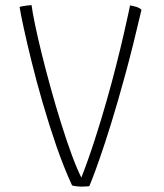

<svg xmlns="http://www.w3.org/2000/svg" viewBox="-20 -700 623 730"><path d="M289.5 9.5Q280.5 9.5 270.2 8.2Q260 7 254 5Q222.5 -63.5 194.2 -145.2Q166 -227 142 -310Q118 -393 99.8 -467Q81.5 -541 69.8 -595.5Q58 -650 54.5 -673.5Q58 -675 66.8 -676.5Q75.5 -678 85 -679.2Q94.5 -680.5 100 -680.5Q103 -656 113 -607.5Q123 -559 138.5 -496.2Q154 -433.5 173 -364.8Q192 -296 212.8 -229.8Q233.5 -163.5 254 -108.2Q274.5 -53 292.5 -18.5L286.5 -17.5Q315 -90 339.5 -166Q364 -242 385 -315.5Q406 -389 422.2 -453.5Q438.5 -518 450 -568Q461.5 -618 467.8 -647.5Q474 -677 474.5 -679.5Q486.5 -677.5 498.5 -673.8Q510.5 -670 518 -663Q486 -525.5 456.8 -418.2Q427.5 -311 403 -232Q378.5 -153 360.2 -100.8Q342 -48.5 331.5 -21.8Q321 5 319.5 8Q314 8.5 306.8 9Q299.5 9.5 289.5 9.5Z"/></svg>

Font: Grandstander Thin Thin
Style: Regular
Weight: 250
Version: Version 1.200